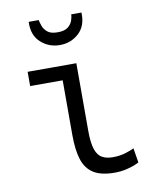

<svg xmlns="http://www.w3.org/2000/svg" viewBox="-85 -811 729 889"><g transform="rotate(-10 280.0 -366.5)"><path d="M382 12Q318 12 282.5 -11Q247 -34 233 -79.5Q219 -125 219 -195V-451H66V-518H295V-200Q295 -143 305.5 -112.5Q316 -82 336.5 -71Q357 -60 385 -60Q421 -60 448.5 -69Q476 -78 487 -84L498 -16Q496 -14 479.5 -7Q463 0 437.5 6Q412 12 382 12ZM235 -614Q183 -614 145.5 -648.5Q108 -683 111 -745H158Q160 -734 166 -717Q172 -700 187.5 -687Q203 -674 235 -674Q268 -674 284 -687Q300 -700 305.5 -717Q311 -734 311 -745H359Q362 -683 325 -648.5Q288 -614 235 -614Z"/></g></svg>

Font: Ubuntu Sans Mono
Style: Regular
Weight: 400
Monospace: yes
Designer: Dalton Maag Ltd
Foundry: Dalton Maag Ltd
Version: Version 1.006